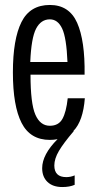

<svg xmlns="http://www.w3.org/2000/svg" viewBox="-20 -554 398 774"><path d="M32 -262Q32 -396 66.5 -465Q101 -534 181 -534Q259 -534 291 -462Q323 -390 321 -253H103Q103 -137 122.5 -92Q142 -47 181 -47Q216 -47 231.5 -74.5Q247 -102 253 -158H322Q315 -66 276 -26L277 -25Q236 23 217.5 54.5Q199 86 199 113Q199 160 247 160Q265 160 281 153V191Q261 200 231 200Q193 200 171.5 179.5Q150 159 150 124Q150 69 212 7Q197 10 181 10Q102 10 67 -58.5Q32 -127 32 -262ZM252 -304Q248 -402 230.5 -439Q213 -476 181 -476Q145 -476 125.5 -438.5Q106 -401 102 -304Z"/></svg>

Font: Mona Sans Condensed
Style: Regular
Weight: 400
Width: 3
Designer: Deni Anggara
Foundry: GitHub
Version: Version 2.000